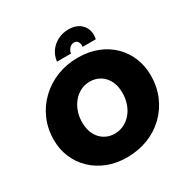

<svg xmlns="http://www.w3.org/2000/svg" viewBox="-202 -1071 1213 1251"><g transform="rotate(-30 405.0 -445.0)"><path d="M398 12Q318 12 252.5 -14Q187 -40 139.5 -85.5Q92 -131 66 -192.5Q40 -254 40 -324Q40 -408 71 -479Q102 -550 157.5 -602.5Q213 -655 285.5 -683.5Q358 -712 442 -712Q524 -712 589.5 -686Q655 -660 701.5 -614Q748 -568 773 -507Q798 -446 798 -375Q798 -291 768 -220.5Q738 -150 684 -97.5Q630 -45 557 -16.5Q484 12 398 12ZM405 -162Q444 -162 476.5 -178.5Q509 -195 532.5 -223.5Q556 -252 568.5 -289.5Q581 -327 581 -368Q581 -423 560.5 -461Q540 -499 506.5 -518.5Q473 -538 433 -538Q394 -538 361.5 -521.5Q329 -505 305.5 -476Q282 -447 269.5 -410Q257 -373 257 -332Q257 -277 277.5 -239Q298 -201 331.5 -181.5Q365 -162 405 -162ZM313 -757Q318 -800 341.5 -832.5Q365 -865 401.5 -883.5Q438 -902 482 -902Q548 -902 583 -861Q618 -820 605 -757H506Q508 -771 504.5 -783Q501 -795 492.5 -802.5Q484 -810 470 -810Q451 -810 436 -794Q421 -778 418 -757Z"/></g></svg>

Font: MuseoModerno Thin Black
Style: Italic
Weight: 900
Italic angle: -9°
Version: Version 1.003